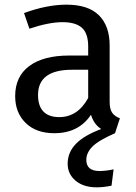

<svg xmlns="http://www.w3.org/2000/svg" viewBox="-20 -559 584 823"><path d="M350 126Q350 174 406 174Q433 174 467 167L458 237Q423 244 395 244Q338 244 304 215.5Q270 187 270 143Q270 94 305.5 57.5Q341 21 414 -6Q383 -25 370 -67Q317 12 213 12Q135 12 90 -32Q45 -76 45 -147Q45 -231 105.5 -276Q166 -321 277 -321H358V-360Q358 -416 331 -440Q304 -464 248 -464Q190 -464 106 -436L83 -503Q181 -539 265 -539Q358 -539 404 -493.5Q450 -448 450 -364V-123Q450 -91 461 -75.5Q472 -60 494 -52L473 12Q402 43 376 69.5Q350 96 350 126ZM358 -139V-260H289Q143 -260 143 -152Q143 -105 166 -81Q189 -57 234 -57Q313 -57 358 -139Z"/></svg>

Font: Wolseley Sans
Style: Regular
Weight: 400
Designer: Carrois Corporate & Edenspiekermann AG
Foundry: Carrois Corporate GbR & Edenspiekermann AG
Version: Version 4.202